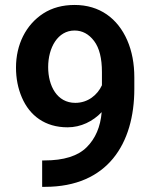

<svg xmlns="http://www.w3.org/2000/svg" viewBox="-20 -741 611 767"><path d="M148.4 5.4H159.7C409.7 5.4 516.6 -167 516.6 -386.2V-431.6C516.6 -486.8 507.3 -536.6 488.3 -580.1C450.2 -667.5 377.9 -721.2 278.3 -721.2C230 -721.2 188.5 -710 153.3 -687.5C83 -642.1 43.9 -562.5 43.9 -471.2C43.9 -427.7 51.8 -387.7 67.4 -351.6C98.6 -278.8 160.2 -232.4 250 -232.4C303.2 -232.4 351.1 -256.3 386.2 -293C381.3 -234.4 361.3 -187.5 326.2 -152.8C291 -117.7 234.9 -100.1 157.7 -100.1H148.4ZM172.4 -473.1C172.4 -550.8 210.9 -619.1 277.8 -619.1C308.6 -619.1 335 -605 356 -577.1C377 -549.3 387.2 -507.8 387.2 -453.1V-400.4C369.1 -361.3 331.1 -330.1 280.8 -330.1C208 -330.1 172.4 -397.5 172.4 -473.1Z"/></svg>

Font: Vazirmatn SemiBold
Style: Regular
Weight: 600
Designer: Saber Rastikerdar
Foundry: Saber Rastikerdar
Version: Version 33.003